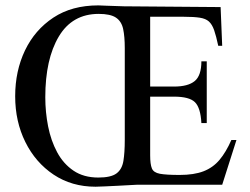

<svg xmlns="http://www.w3.org/2000/svg" viewBox="-20 -689 931 716"><path d="M861.8 -167 808.6 0H489.3Q486.3 0 466.6 1.2Q446.8 2.4 420.4 3.7Q394 4.9 370.6 6.1Q347.2 7.3 336.4 7.3Q247.6 7.3 179.9 -37.8Q112.3 -83 74.5 -159.4Q36.6 -235.8 36.6 -330.1Q36.6 -424.3 73.2 -501Q109.9 -577.6 179 -623.3Q248 -668.9 346.7 -668.9Q353 -668.9 376.2 -667.7Q399.4 -666.5 441.9 -665.5L802.7 -662.6L808.6 -518.1H793.9Q786.1 -554.7 778.6 -576.4Q771 -598.1 759 -608.9Q747.1 -619.6 725.1 -623Q703.1 -626.5 665.5 -626.5H540V-366.2H628.9Q681.2 -366.2 706.1 -386.7Q731 -407.2 731 -460.4H751V-230H731Q728 -287.1 707 -307.9Q686 -328.6 628.9 -328.6H540V-109.4Q540 -76.7 546.4 -61Q552.7 -45.4 576.2 -41Q599.6 -36.6 649.9 -36.6Q703.6 -36.6 739 -50.3Q774.4 -64 798.6 -92.8Q822.8 -121.6 842.8 -167ZM445.3 -509.3Q445.3 -552.7 439.2 -581.1Q433.1 -609.4 412.4 -623.3Q391.6 -637.2 348.1 -637.2Q249.5 -637.2 199.2 -552.7Q148.9 -468.3 148.9 -326.2Q148.9 -271 159.4 -217.8Q169.9 -164.6 193.1 -121.3Q216.3 -78.1 254.2 -52.5Q292 -26.9 346.7 -26.9Q393.6 -26.9 414.3 -42.2Q435.1 -57.6 440.2 -88.9Q445.3 -120.1 445.3 -167Z"/></svg>

Font: Awami Nastaliq
Style: Regular
Weight: 400
Designer: Peter Martin, SIL International
Foundry: SIL International
Version: Version 3.100